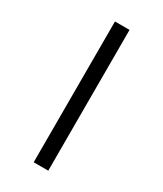

<svg xmlns="http://www.w3.org/2000/svg" viewBox="-235 -911 971 1141"><g transform="rotate(30 250.0 -340.0)"><path d="M200 143V-823H300V143Z"/></g></svg>

Font: Iosevka Slab Semibold
Style: Regular
Weight: 600
Monospace: yes
Designer: Belleve Invis
Foundry: Belleve Invis
Version: Version 11.1.1; ttfautohint (v1.8.3)